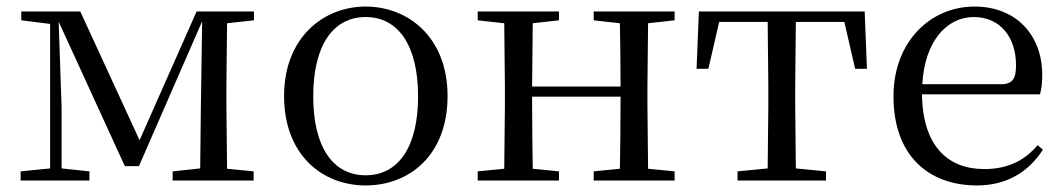

<svg xmlns="http://www.w3.org/2000/svg" viewBox="-20 -551 3245 586"><path d="M133 0H253V-28L168 -37V-223L159 -485L361 -44H404L597 -486L593 -222L591 -37L507 -28V0H754V-28L673 -36L671 -229V-288L673 -480L755 -489V-516H580L406 -123L225 -516H45V-489L133 -478V-37L43 -28V0Z M1096 15C1229 15 1346 -77 1346 -258C1346 -438 1225 -531 1096 -531C968 -531 847 -437 847 -258C847 -78 964 15 1096 15ZM1096 -16C997 -16 936 -101 936 -257C936 -413 997 -499 1096 -499C1195 -499 1256 -413 1256 -257C1256 -101 1195 -16 1096 -16Z M1792 -489 1872 -480C1873 -426 1874 -346 1874 -287H1604L1606 -480L1686 -489V-516H1438V-489L1519 -480L1521 -288V-229L1519 -36L1438 -28V0H1686V-28L1606 -36C1605 -92 1604 -177 1604 -256H1874C1874 -177 1873 -92 1872 -36L1792 -28V0H2039V-28L1958 -36L1956 -229V-288L1958 -480L2039 -489V-516H1792Z M2322 0H2501V-28L2409 -37L2407 -229V-288L2409 -484H2557L2590 -341H2626L2619 -516H2113L2106 -341H2142L2175 -484H2323L2325 -288V-229L2323 -37L2231 -28V0Z M2962 15C3052 15 3119 -26 3163 -94L3147 -108C3106 -60 3055 -35 2984 -35C2874 -35 2796 -104 2794 -263H3154C3159 -279 3161 -299 3161 -323C3161 -441 3084 -531 2954 -531C2821 -531 2707 -425 2707 -257C2707 -76 2814 15 2962 15ZM2795 -294C2802 -424 2869 -499 2952 -499C3033 -499 3081 -437 3081 -352C3081 -312 3071 -294 3036 -294Z"/></svg>

Font: Source Han Serif KR
Style: Regular
Weight: 400
Designer: Ryoko NISHIZUKA 西塚涼子 (kana & ideographs); Frank Grießhammer (Latin, Greek & Cyrillic); Wenlong ZHANG 张文龙 (bopomofo); San
Foundry: Adobe
Version: Version 2.001;hotconv 1.1.0;makeotfexe 2.6.0